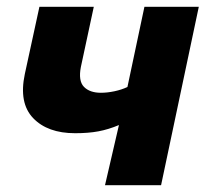

<svg xmlns="http://www.w3.org/2000/svg" viewBox="-20 -545 605 565"><path d="M289 0 330 -177Q299 -164 269.5 -158.5Q240 -153 201 -153Q120 -153 77.5 -197.5Q35 -242 53 -327L96 -525H256L218 -348Q210 -307 227 -289.5Q244 -272 277 -272Q296 -272 317 -276.5Q338 -281 355 -289L405 -525H565L454 0Z"/></svg>

Font: Raleway ExtraBold
Style: Italic
Weight: 800
Italic angle: -12°
Designer: Matt McInerney, Pablo Impallari, Rodrigo Fuenzalida
Foundry: Matt McInerney, Pablo Impallari, Rodrigo Fuenzalida
Version: Version 4.026